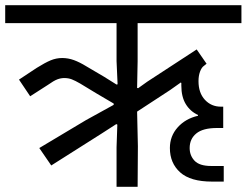

<svg xmlns="http://www.w3.org/2000/svg" viewBox="-40 -718 948 738"><path d="M111 -149 290 -256 397 -315V-320L329 -360L268 -397Q249 -408 236 -413Q223 -418 207 -418Q194 -418 180.5 -413Q167 -408 143 -391L76 -348L33 -412L101 -457Q133 -477 154.5 -486Q176 -495 199 -495Q222 -495 244 -487Q266 -479 292 -463L360 -423L408 -393L412 -394L408 -483V-629H-20V-698H888V-629H489V-483L487 -380L491 -379L526 -404L716 -528L754 -473L744 -465Q735 -459 729 -443Q723 -427 723 -406Q723 -361 747.5 -334.5Q772 -308 809 -308H818V-226H794Q740 -226 714.5 -205Q689 -184 689 -149Q689 -120 708 -100Q727 -80 772 -80H820V-20H775Q692 -20 652.5 -55.5Q613 -91 613 -149Q613 -195 643 -228.5Q673 -262 721 -273V-276Q691 -290 674 -318Q657 -346 657 -389V-399L655 -401L614 -372L487 -289L490 -156L489 0H408V-152L411 -239L407 -241L348 -203L157 -82Z"/></svg>

Font: IBM Plex Sans Devanagari Text
Style: Regular
Weight: 450
Designer: Mike Abbink, Paul van der Laan, Pieter van Rosmalen, Erin McLaughlin
Foundry: Bold Monday
Version: Version 1.1